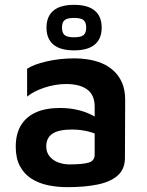

<svg xmlns="http://www.w3.org/2000/svg" viewBox="-20 -758 607 793"><path d="M259 15Q216 15 178 7Q140 -1 110 -20Q80 -39 62.5 -71.5Q45 -104 45 -152Q45 -204 66 -239.5Q87 -275 127.5 -293.5Q168 -312 227 -312Q263 -312 294 -305.5Q325 -299 350 -287.5Q375 -276 391 -263L400 -192Q379 -206 346.5 -214.5Q314 -223 276 -223Q223 -223 197 -206Q171 -189 171 -153Q171 -129 185 -112Q199 -95 221 -87Q243 -79 267 -79Q322 -79 346.5 -86.5Q371 -94 371 -119V-317Q371 -366 340 -388.5Q309 -411 253 -411Q210 -411 165 -396.5Q120 -382 92 -359V-474Q119 -492 173 -504.5Q227 -517 289 -517Q315 -517 344 -512.5Q373 -508 400 -497Q427 -486 449 -466Q471 -446 484 -416.5Q497 -387 497 -345L496 -106Q496 -60 466.5 -33.5Q437 -7 383.5 4Q330 15 259 15ZM286 -550Q229 -550 200.5 -574Q172 -598 172 -644Q172 -690 200.5 -714Q229 -738 286 -738Q343 -738 371.5 -714Q400 -690 400 -644Q400 -598 371.5 -574Q343 -550 286 -550ZM286 -604Q314 -604 325 -613Q336 -622 336 -644Q336 -666 325 -675Q314 -684 286 -684Q258 -684 247 -675Q236 -666 236 -644Q236 -622 247 -613Q258 -604 286 -604Z"/></svg>

Font: Maven Pro SemiBold
Style: Regular
Weight: 600
Designer: Joe Prince
Foundry: Joe Prince
Version: Version 2.103